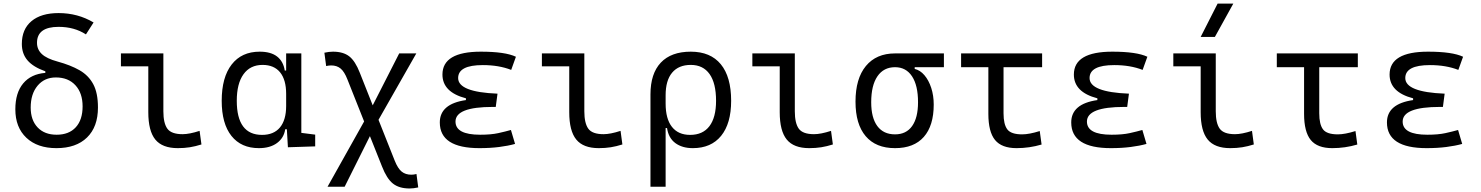

<svg xmlns="http://www.w3.org/2000/svg" viewBox="-20 -815 8243 1069"><path d="M294.4 9.8Q188 9.8 126.7 -48.1Q65.4 -106 65.4 -206.5Q65.4 -298.3 109.1 -350.6Q152.8 -402.8 232.4 -409.2V-418Q165 -441.9 133.3 -478.8Q101.6 -515.6 101.6 -570.3Q101.6 -652.3 155.3 -697.3Q209 -742.2 306.2 -742.2Q413.1 -742.2 501 -689.9L458.5 -623.5Q393.6 -665.5 306.2 -665.5Q186 -665.5 186 -576.7Q186 -539.6 212.9 -514.2Q239.7 -488.8 300.8 -472.2Q372.6 -452.6 422.6 -424.1Q472.7 -395.5 499 -346.7Q525.4 -297.9 525.4 -216.3Q525.4 -108.9 464.6 -49.6Q403.8 9.8 294.4 9.8ZM295.4 -64.9Q363.8 -64.9 401.9 -106.4Q439.9 -147.9 439.9 -222.7Q439.9 -296.9 399.9 -340.3Q359.9 -383.8 291 -383.8Q227.5 -383.8 189.2 -337.9Q150.9 -292 150.9 -216.3Q150.9 -146 189.5 -105.5Q228 -64.9 295.4 -64.9Z M970.2 9.8Q883.8 9.8 844.7 -38.1Q805.7 -85.9 805.7 -190.4V-445.8H653.3V-517.6H889.6V-195.3Q889.6 -128.9 911.9 -98.4Q934.1 -67.9 996.6 -67.9Q1034.2 -67.9 1091.3 -86.4L1101.6 -10.7Q1067.9 0 1036.9 4.9Q1005.9 9.8 970.2 9.8Z M1421.4 9.8Q1322.8 9.8 1268.6 -58.3Q1214.4 -126.5 1214.4 -253.9Q1214.4 -384.3 1269.8 -455.8Q1325.2 -527.3 1425.8 -527.3Q1488.3 -527.3 1522.9 -500.2Q1557.6 -473.1 1565.4 -422.4H1573.2V-517.6H1657.7V-75.2L1734.9 -65.4V0L1583 4.9L1577.1 -95.2H1567.9Q1561 -47.4 1522.5 -18.8Q1483.9 9.8 1421.4 9.8ZM1573.2 -225.1V-292.5Q1573.2 -370.6 1539.6 -412.1Q1505.9 -453.6 1441.9 -453.6Q1373 -453.6 1335.7 -401.6Q1298.3 -349.6 1298.3 -253.9Q1298.3 -64 1439 -64Q1504.4 -64 1538.8 -105.5Q1573.2 -147 1573.2 -225.1Z M2260.7 234.4Q2202.1 234.4 2167.7 207Q2133.3 179.7 2106.9 111.8L2039.6 -57.1L1898.9 224.6H1803.7L2007.3 -138.7L1914.6 -372.1Q1897.5 -416 1876.5 -433.3Q1855.5 -450.7 1824.2 -450.7Q1810.1 -450.7 1795.9 -447.3L1786.1 -521.5Q1812 -527.3 1834 -527.3Q1891.1 -527.3 1924.6 -501.2Q1958 -475.1 1983.4 -409.7L2055.2 -228.5L2202.6 -517.6H2297.9L2087.4 -147.9L2177.7 79.6Q2195.3 123.5 2216.6 140.6Q2237.8 157.7 2270.5 157.7Q2283.2 157.7 2298.8 153.8L2308.6 228.5Q2282.7 234.4 2260.7 234.4Z M2649.4 9.8Q2428.7 9.8 2428.7 -133.3Q2428.7 -236.8 2574.2 -257.8V-267.6Q2443.4 -301.8 2443.4 -399.9Q2443.4 -527.3 2657.2 -527.3Q2793 -527.3 2852.5 -499L2826.2 -425.8Q2757.8 -452.6 2668 -452.6Q2530.8 -452.6 2530.8 -380.4Q2530.8 -302.2 2750 -293.5L2740.2 -219.7H2723.6Q2516.1 -219.7 2516.1 -138.2Q2516.1 -64.9 2653.3 -64.9Q2713.9 -64.9 2753.7 -73.7Q2793.5 -82.5 2824.7 -91.3L2847.7 -13.7Q2809.1 -2.9 2759.3 3.4Q2709.5 9.8 2649.4 9.8Z M3314 9.8Q3227.5 9.8 3188.5 -38.1Q3149.4 -85.9 3149.4 -190.4V-445.8H2997.1V-517.6H3233.4V-195.3Q3233.4 -128.9 3255.6 -98.4Q3277.8 -67.9 3340.3 -67.9Q3377.9 -67.9 3435.1 -86.4L3445.3 -10.7Q3411.6 0 3380.6 4.9Q3349.6 9.8 3314 9.8Z M3837.4 9.8Q3778.3 9.8 3740.2 -18.3Q3702.1 -46.4 3693.8 -102.1H3686V224.6H3601.6V-289.1Q3601.6 -405.3 3659.2 -466.3Q3716.8 -527.3 3826.2 -527.3Q3935.5 -527.3 3993.2 -457.3Q4050.8 -387.2 4050.8 -253.9Q4050.8 -127.4 3995.1 -58.8Q3939.5 9.8 3837.4 9.8ZM3686 -238.8Q3686 -153.3 3721.2 -108.6Q3756.3 -64 3822.3 -64Q3893.1 -64 3929.9 -112.5Q3966.8 -161.1 3966.8 -253.9Q3966.8 -351.6 3930.7 -402.6Q3894.5 -453.6 3826.2 -453.6Q3758.3 -453.6 3722.2 -410.4Q3686 -367.2 3686 -284.7Z M4485.8 9.8Q4399.4 9.8 4360.4 -38.1Q4321.3 -85.9 4321.3 -190.4V-445.8H4168.9V-517.6H4405.3V-195.3Q4405.3 -128.9 4427.5 -98.4Q4449.7 -67.9 4512.2 -67.9Q4549.8 -67.9 4606.9 -86.4L4617.2 -10.7Q4583.5 0 4552.5 4.9Q4521.5 9.8 4485.8 9.8Z M4963.4 9.8Q4856.4 9.8 4799.8 -56.9Q4743.2 -123.5 4743.2 -249Q4743.2 -377.4 4801 -447.5Q4858.9 -517.6 4963.4 -517.6H5235.4V-440.9H5072.8V-431.2Q5103 -424.3 5127 -396.2Q5150.9 -368.2 5164.8 -325.7Q5178.7 -283.2 5178.7 -232.9Q5178.7 -115.2 5123.5 -52.7Q5068.4 9.8 4963.4 9.8ZM4963.4 -66.9Q5025.4 -66.9 5058.3 -113Q5091.3 -159.2 5091.3 -245.6Q5091.3 -339.4 5057.9 -390.1Q5024.4 -440.9 4963.4 -440.9Q4899.9 -440.9 4865.2 -390.1Q4830.6 -339.4 4830.6 -245.6Q4830.6 -159.2 4864.7 -113Q4898.9 -66.9 4963.4 -66.9Z M5640.1 9.8Q5557.1 9.8 5520 -35.6Q5482.9 -81.1 5482.9 -181.2V-440.9H5331.1V-517.6H5782.2V-440.9H5567.4V-184.1Q5567.4 -122.6 5588.4 -94.7Q5609.4 -66.9 5670.9 -66.9Q5710 -66.9 5769 -85.4L5779.3 -10.3Q5711.4 9.8 5640.1 9.8Z M6165 9.8Q5944.3 9.8 5944.3 -133.3Q5944.3 -236.8 6089.8 -257.8V-267.6Q5959 -301.8 5959 -399.9Q5959 -527.3 6172.9 -527.3Q6308.6 -527.3 6368.2 -499L6341.8 -425.8Q6273.4 -452.6 6183.6 -452.6Q6046.4 -452.6 6046.4 -380.4Q6046.4 -302.2 6265.6 -293.5L6255.9 -219.7H6239.3Q6031.7 -219.7 6031.7 -138.2Q6031.7 -64.9 6168.9 -64.9Q6229.5 -64.9 6269.3 -73.7Q6309.1 -82.5 6340.3 -91.3L6363.3 -13.7Q6324.7 -2.9 6274.9 3.4Q6225.1 9.8 6165 9.8Z M6829.6 9.8Q6743.2 9.8 6704.1 -38.1Q6665 -85.9 6665 -190.4V-445.8H6512.7V-517.6H6749V-195.3Q6749 -128.9 6771.2 -98.4Q6793.5 -67.9 6856 -67.9Q6893.6 -67.9 6950.7 -86.4L6960.9 -10.7Q6927.2 0 6896.2 4.9Q6865.2 9.8 6829.6 9.8ZM6665 -609.4 6759.3 -794.9H6846.7L6744.1 -609.4Z M7397.9 9.8Q7314.9 9.8 7277.8 -35.6Q7240.7 -81.1 7240.7 -181.2V-440.9H7088.9V-517.6H7540V-440.9H7325.2V-184.1Q7325.2 -122.6 7346.2 -94.7Q7367.2 -66.9 7428.7 -66.9Q7467.8 -66.9 7526.9 -85.4L7537.1 -10.3Q7469.2 9.8 7397.9 9.8Z M7922.9 9.8Q7702.1 9.8 7702.1 -133.3Q7702.1 -236.8 7847.7 -257.8V-267.6Q7716.8 -301.8 7716.8 -399.9Q7716.8 -527.3 7930.7 -527.3Q8066.4 -527.3 8126 -499L8099.6 -425.8Q8031.2 -452.6 7941.4 -452.6Q7804.2 -452.6 7804.2 -380.4Q7804.2 -302.2 8023.4 -293.5L8013.7 -219.7H7997.1Q7789.6 -219.7 7789.6 -138.2Q7789.6 -64.9 7926.8 -64.9Q7987.3 -64.9 8027.1 -73.7Q8066.9 -82.5 8098.1 -91.3L8121.1 -13.7Q8082.5 -2.9 8032.7 3.4Q7982.9 9.8 7922.9 9.8Z"/></svg>

Font: CaskaydiaMono NF SemiLight
Style: Regular
Weight: 350
Designer: Aaron Bell
Foundry: Saja Typeworks
Version: Version 2111.001; ttfautohint (v1.8.4);Nerd Fonts 3.1.1